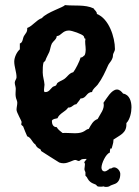

<svg xmlns="http://www.w3.org/2000/svg" viewBox="-20 -613 546 755"><path d="M453 71C453 60 442 45 428 45L421 47C420 49 416 50 411 50L408 53C404 56 397 61 392 61C383 61 379 54 379 46C379 30 396 -8 412 -13V-16C412 -20 413 -24 414 -29H417H419C421 -39 426 -49 426 -60V-64C450 -81 478 -89 477 -125V-129C491 -143 497 -171 497 -191C497 -213 490 -241 464 -245C458 -253 450 -261 440 -261C418 -261 399 -225 387 -209C393 -185 374 -165 364 -145C346 -139 338 -122 329 -106C315 -105 314 -89 275 -89C259 -89 242 -91 226 -90C218 -97 208 -103 203 -113C188 -113 184 -126 184 -138C187 -146 199 -146 206 -148C214 -168 237 -173 248 -190C264 -189 267 -203 280 -203C286 -211 292 -217 297 -226C320 -225 319 -251 342 -251C344 -263 357 -271 364 -280C382 -304 394 -331 406 -358C411 -367 419 -374 422 -384C425 -389 423 -397 426 -403C428 -409 432 -413 432 -420C432 -467 408 -540 361 -558C361 -569 352 -572 348 -580C314 -596 272 -589 235 -593C234 -586 162 -564 145 -542C122 -534 109 -511 87 -503C88 -486 81 -483 74 -471C69 -462 70 -445 58 -442V-419C46 -409 36 -387 36 -371C36 -350 45 -330 45 -309C45 -302 38 -296 38 -288C38 -280 42 -272 42 -264C42 -254 40 -242 42 -232C43 -224 48 -217 48 -209C48 -200 45 -191 45 -181C45 -171 65 -138 65 -133C65 -130 63 -126 64 -122L71 -116C76 -103 81 -90 87 -77C103 -72 106 -53 119 -45C123 -35 130 -30 139 -26L142 -19C145 -17 212 26 213 26C218 28 224 29 230 29C249 29 267 16 276 16C281 16 285 20 290 20C294 20 298 14 303 13C308 12 314 12 321 12L311 25C314 29 314 32 314 34C314 41 312 46 312 52C312 58 316 62 316 65V78C320 81 323 85 325 90C336 110 356 110 359 115L360 116C361 119 364 121 373 121H380C382 121 385 120 388 120C391 122 393 122 397 122C408 122 411 119 416 116L432 110C443 106 453 94 453 71ZM316 -461C313 -446 317 -433 317 -418C317 -411 316 -403 313 -396C308 -393 305 -387 299 -387H297C294 -374 276 -338 268 -329C250 -325 244 -308 229 -300C222 -296 212 -292 206 -287C203 -284 203 -280 200 -277C196 -274 191 -274 187 -271C177 -262 172 -250 157 -251H155C153 -254 153 -257 153 -260C153 -267 155 -274 155 -280C154 -297 148 -311 148 -328C148 -341 148 -355 151 -367L158 -374C162 -387 169 -397 174 -409C178 -420 179 -432 184 -442C189 -451 203 -459 203 -471C221 -472 225 -493 251 -493C263 -493 303 -479 309 -471C312 -468 310 -460 316 -461Z"/></svg>

Font: Margarine
Style: Regular
Weight: 400
Designer: Astigmatic (AOETI)
Foundry: Astigmatic (AOETI)
Version: Version 1.000